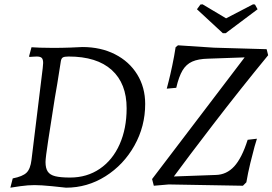

<svg xmlns="http://www.w3.org/2000/svg" viewBox="-20 -858 1263 890"><path d="M140 0Q110 0 74.5 5Q39 10 28 12L39 -31Q85 -40 103 -57.5Q121 -75 126 -117L178 -542Q180 -560 180 -566Q180 -583 173.5 -589.5Q167 -596 150 -596Q140 -596 130 -595Q120 -594 116 -594L115 -598L126 -639Q136 -638 165.5 -637Q195 -636 226 -636Q266 -636 306.5 -637.5Q347 -639 362 -640Q447 -640 513 -606.5Q579 -573 616 -513Q653 -453 653 -376Q653 -272 603 -183Q553 -94 469 -41Q385 12 286 12Q270 10 220 5Q170 0 140 0ZM262 -574Q243 -451 234 -403Q216 -289 203.5 -207.5Q191 -126 191 -107Q191 -78 201.5 -62.5Q212 -47 236.5 -41Q261 -35 305 -35Q383 -35 442.5 -75.5Q502 -116 534.5 -189Q567 -262 567 -356Q567 -471 498 -533.5Q429 -596 298 -596Q278 -596 271 -591.5Q264 -587 262 -574ZM762 -3 693 3 685 -28 1114 -592 944 -586Q899 -585 871 -572.5Q843 -560 826 -531.5Q809 -503 797 -451L753 -447Q755 -455 762 -482Q769 -509 778.5 -554Q788 -599 794 -639L805 -648L972 -637L1216 -630L1223 -602Q1090 -440 969.5 -283Q849 -126 786 -40L980 -47Q1030 -48 1065.5 -86.5Q1101 -125 1128 -210L1171 -215Q1168 -207 1160 -178.5Q1152 -150 1140.5 -102.5Q1129 -55 1122 -13L1106 3ZM1026 -704H1013L893 -815L909 -837L919 -838L1028 -773L1153 -838L1162 -837L1174 -815Z"/></svg>

Font: Alegreya SC
Style: Italic
Weight: 400
Italic angle: -7°
Designer: Juan Pablo del Peral
Foundry: Huerta Tipografica
Version: Version 2.007; ttfautohint (v1.6)